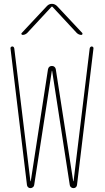

<svg xmlns="http://www.w3.org/2000/svg" viewBox="-20 -970 540 990"><path d="M96.7 -790Q92.8 -790 90.8 -793.5Q88.9 -796.9 91.8 -799.8L222.7 -939.5Q233.4 -950.2 247.6 -950.2Q261.7 -950.2 273.4 -939.5L404.3 -799.8Q406.2 -796.9 404.8 -793.5Q403.3 -790 399.4 -790Q386.7 -790 376 -799.8L250 -935.5H248H246.1L120.1 -799.8Q109.4 -790 96.7 -790ZM119.1 -15.6 34.2 -719.7Q33.2 -723.6 36.1 -727.1Q39.1 -730.5 43 -730.5Q51.8 -730.5 53.7 -719.7L136.7 -36.1Q136.7 -35.2 137.7 -35.2Q138.7 -35.2 138.7 -36.1L227.5 -613.3Q231.4 -629.9 248 -629.9Q255.9 -629.9 261.2 -625Q266.6 -620.1 267.6 -613.3L357.4 -36.1Q357.4 -35.2 358.4 -35.2Q359.4 -35.2 359.4 -36.1L442.4 -719.7Q444.3 -729.5 453.1 -730.5Q457 -730.5 460 -727.1Q462.9 -723.6 461.9 -719.7L377 -15.6Q376 -8.8 371.1 -4.4Q366.2 0 358.9 0Q351.6 0 346.2 -4.4Q340.8 -8.8 339.8 -15.6L249 -603.5Q249 -604.5 248 -605Q247.1 -605.5 247.1 -603.5L156.2 -15.6Q155.3 -8.8 149.4 -4.4Q143.6 0 136.7 0Q129.9 0 125 -4.4Q120.1 -8.8 119.1 -15.6Z"/></svg>

Font: Rounded-L Mgen+ 2m thin
Style: Regular
Weight: 100
Designer: [Source Han Sans]
Ryoko NISHIZUKA  (kana & ideographs); Paul D. Hunt (Latin, Greek & Cyrillic); Wenlong ZHANG  (bopomofo
Version: Version 1.059.20150602